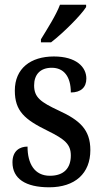

<svg xmlns="http://www.w3.org/2000/svg" viewBox="-20 -786 437 816"><path d="M154 -619V-606H197C249 -646 324 -721 346 -756V-766H235C218 -721 182 -665 154 -619ZM189 10C299 10 364 -49 364 -148C364 -235 319 -275 230 -316C153 -352 125 -372 125 -423C125 -468 150 -498 200 -498C251 -498 281 -461 281 -393C324 -393 347 -415 347 -452C347 -502 303 -546 209 -546C110 -546 43 -495 43 -401C43 -314 85 -278 181 -231C256 -194 281 -173 281 -125C281 -72 252 -39 192 -39C127 -39 97 -90 97 -163C65 -163 33 -146 33 -96C33 -27 88 10 189 10Z"/></svg>

Font: Noto Serif Hebrew Condensed Medium
Style: Regular
Weight: 500
Width: 3
Designer: Monotype Design Team
Foundry: Monotype Imaging Inc.
Version: Version 2.004